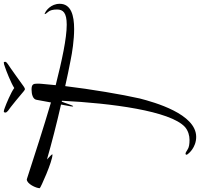

<svg xmlns="http://www.w3.org/2000/svg" viewBox="-51 -884 1052 1010"><g transform="rotate(-90 475.0 -379.0)"><path d="M651 -885C646 -885 638 -883 628 -879C609 -873 543 -847 517 -830C495 -847 432 -873 415 -879C405 -883 398 -885 394 -885C390 -885 388 -882 388 -877C388 -877 388 -876 388 -876C388 -873 391 -868 397 -863C408 -857 493 -787 499 -781C502 -780 506 -774 511 -774C516 -774 521 -778 526 -781C534 -787 630 -856 642 -863C649 -868 654 -872 655 -877C655 -882 654 -885 651 -885ZM260 127C381 127 442 -93 462 -170C483 -262 511 -428 527 -562C575 -551 620 -542 661 -534C704 -525 770 -515 827 -515C899 -515 960 -531 960 -591C960 -637 924 -663 914 -667C911 -669 909 -670 907 -670C906 -670 906 -670 906 -669C906 -666 910 -660 918 -651C926 -642 930 -626 930 -605C930 -573 913 -554 850 -554C778 -554 663 -579 532 -612L539 -686C540 -694 540 -702 540 -709C540 -730 536 -739 509 -739C484 -739 458 -732 455 -713L441 -637C308 -676 167 -722 40 -763C40 -763 40 -763 39 -763L37 -764C37 -764 37 -764 36 -764C13 -764 -10 -715 -10 -696C-10 -692 131 -629 166 -629C167 -629 168 -629 168 -630C168 -634 153 -646 141 -658C224 -634 329 -607 430 -584C425 -553 420 -534 420 -526C420 -522 420 -520 421 -520C423 -520 426 -527 431 -541C436 -555 440 -568 445 -580C447 -580 449 -580 450 -579C437 -320 397 -10 312 68C292 85 267 92 244 92C221 92 204 89 194 82C183 75 176 71 172 71C168 71 166 73 166 76C166 77 167 78 168 81C171 86 203 127 260 127Z"/></g></svg>

Font: Comforter
Style: Regular
Weight: 400
Designer: Robert E. Leuschke
Foundry: Robert E. Leuschke
Version: Version 1.013; ttfautohint (v1.8.3)